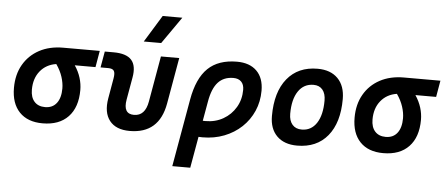

<svg xmlns="http://www.w3.org/2000/svg" viewBox="-61 -943 3064 1316"><g transform="rotate(5 1471.5 -285.0)"><path d="M251.5 9.8Q148.4 9.8 91.8 -49.3Q35.2 -108.4 35.2 -215.8Q35.2 -307.1 74.2 -375.2Q113.3 -443.4 183.6 -481.2Q253.9 -519 348.1 -519H599.1L579.6 -405.8H437Q463.9 -365.7 476.8 -323.7Q489.7 -281.7 489.7 -240.2Q489.7 -121.1 427.5 -55.7Q365.2 9.8 251.5 9.8ZM310.1 -403.3Q240.7 -392.6 199.7 -342Q158.7 -291.5 158.7 -213.9Q158.7 -161.1 185.1 -131.8Q211.4 -102.5 258.8 -102.5Q310.1 -102.5 338.1 -138.7Q366.2 -174.8 366.2 -240.2Q366.2 -276.9 352.8 -319.1Q339.4 -361.3 310.1 -403.3Z M851.1 9.8Q755.9 9.8 712.2 -45.9Q668.5 -101.6 685.5 -200.2L709.5 -338.4Q716.3 -376 706.8 -391.4Q697.3 -406.7 667 -406.7H614.3L633.8 -517.6H694.8Q782.7 -517.6 818.1 -477.8Q853.5 -438 838.4 -355.5L811.5 -202.6Q793.9 -102.5 870.6 -102.5Q947.3 -102.5 964.8 -202.6L1020 -517.6H1146L1090.3 -200.2Q1053.2 9.8 851.1 9.8ZM894 -609.4 1007.8 -794.9H1143.1L1013.7 -609.4Z M1543 -527.3Q1630.4 -527.3 1679 -479.2Q1727.5 -431.2 1727.5 -343.8Q1727.5 -268.1 1699.2 -203.6Q1670.9 -139.2 1620.1 -91.3Q1569.3 -43.5 1500.7 -16.8Q1432.1 9.8 1351.6 9.8Q1338.4 9.8 1324.7 8.8L1286.6 224.6H1163.1L1245.1 -240.7Q1271 -388.2 1343.3 -457.8Q1415.5 -527.3 1543 -527.3ZM1367.7 -236.3 1344.2 -103.5Q1353 -103 1362.3 -103Q1430.7 -103 1484.6 -134Q1538.6 -165 1570.1 -218.5Q1601.6 -272 1601.6 -338.9Q1601.6 -375 1582.3 -394.5Q1563 -414.1 1528.3 -414.1Q1461.9 -414.1 1422.6 -371.1Q1383.3 -328.1 1367.7 -236.3Z M2002.9 9.8Q1913.6 9.8 1863.5 -39.8Q1813.5 -89.4 1813.5 -177.7Q1813.5 -342.8 1888.7 -435.1Q1963.9 -527.3 2097.7 -527.3Q2187 -527.3 2237.1 -476.6Q2287.1 -425.8 2287.1 -335Q2287.1 -172.4 2212.2 -81.3Q2137.2 9.8 2002.9 9.8ZM2024.4 -102.5Q2089.8 -102.5 2126.7 -158.4Q2163.6 -214.4 2163.6 -314Q2163.6 -361.8 2141.6 -388.4Q2119.6 -415 2079.6 -415Q2012.7 -415 1974.9 -359.1Q1937 -303.2 1937 -203.6Q1937 -156.2 1960 -129.4Q1982.9 -102.5 2024.4 -102.5Z M2595.2 9.8Q2492.2 9.8 2435.5 -49.3Q2378.9 -108.4 2378.9 -215.8Q2378.9 -307.1 2418 -375.2Q2457 -443.4 2527.3 -481.2Q2597.7 -519 2691.9 -519H2942.9L2923.3 -405.8H2780.8Q2807.6 -365.7 2820.6 -323.7Q2833.5 -281.7 2833.5 -240.2Q2833.5 -121.1 2771.2 -55.7Q2709 9.8 2595.2 9.8ZM2653.8 -403.3Q2584.5 -392.6 2543.5 -342Q2502.4 -291.5 2502.4 -213.9Q2502.4 -161.1 2528.8 -131.8Q2555.2 -102.5 2602.5 -102.5Q2653.8 -102.5 2681.9 -138.7Q2710 -174.8 2710 -240.2Q2710 -276.9 2696.5 -319.1Q2683.1 -361.3 2653.8 -403.3Z"/></g></svg>

Font: Cascadia Code PL SemiBold
Style: Italic
Weight: 600
Italic angle: -10°
Monospace: yes
Designer: Aaron Bell
Foundry: Saja Typeworks
Version: Version 2404.023; ttfautohint (v1.8.4)